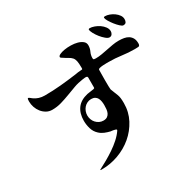

<svg xmlns="http://www.w3.org/2000/svg" viewBox="-192 -1061 1384 1357"><g transform="rotate(-30 500.0 -382.5)"><path d="M906 -725Q897 -725 881.5 -739.5Q866 -754 851 -773Q836 -792 825 -811Q814 -830 814 -839Q814 -844 817.5 -845Q821 -846 825 -846Q841 -846 860.5 -839Q880 -832 896.5 -820Q913 -808 924 -792.5Q935 -777 935 -759Q935 -744 929 -734.5Q923 -725 906 -725ZM779 -700Q767 -700 749.5 -714.5Q732 -729 716.5 -748.5Q701 -768 690 -788.5Q679 -809 679 -821Q679 -824 682.5 -825.5Q686 -827 688 -827Q705 -827 726 -819.5Q747 -812 765 -799.5Q783 -787 795.5 -770Q808 -753 808 -734Q808 -721 800.5 -710.5Q793 -700 779 -700ZM64 -617Q65 -618 69 -616Q73 -614 77.5 -611Q82 -608 85.5 -604.5Q89 -601 91 -600Q128 -573 177 -573Q243 -573 308 -579Q373 -585 439 -594Q451 -596 463 -598Q475 -600 487 -600Q496 -600 498 -601.5Q500 -603 500 -613Q500 -650 496 -668.5Q492 -687 482 -698.5Q472 -710 454.5 -719.5Q437 -729 410 -747Q404 -751 404 -755Q404 -765 420 -772.5Q436 -780 460 -784Q484 -788 512.5 -787.5Q541 -787 565 -780.5Q589 -774 605 -761Q621 -748 621 -727Q621 -702 610.5 -680Q600 -658 600 -633Q600 -623 606 -621.5Q612 -620 620 -620Q645 -620 670.5 -624.5Q696 -629 721 -634Q746 -639 771 -643.5Q796 -648 822 -648Q844 -648 864.5 -644.5Q885 -641 900.5 -631Q916 -621 925 -604.5Q934 -588 934 -562Q934 -541 920.5 -540Q907 -539 892 -539Q840 -539 789.5 -546Q739 -553 687 -553Q682 -553 668 -553Q654 -553 639 -552Q624 -551 612 -548Q600 -545 600 -538Q600 -530 599.5 -505Q599 -480 599 -453Q599 -426 599.5 -403.5Q600 -381 601 -378Q609 -356 615 -342Q621 -328 625.5 -315.5Q630 -303 632 -287.5Q634 -272 634 -247Q634 -175 602 -114.5Q570 -54 518.5 -10.5Q467 33 401 57Q335 81 267 81Q262 81 259 81Q256 81 252 79Q253 78 254 77.5Q255 77 256 76Q287 60 320.5 41Q354 22 386.5 0Q419 -22 447.5 -47.5Q476 -73 496 -102Q498 -106 498 -108Q498 -111 492 -113.5Q486 -116 478 -117.5Q470 -119 463 -120Q456 -121 453 -121Q431 -126 409 -135Q387 -144 370 -160Q345 -183 335.5 -215.5Q326 -248 326 -280Q326 -340 354.5 -379Q383 -418 443 -432Q457 -435 470 -436Q483 -437 497 -440Q502 -442 504 -443Q506 -444 506 -450V-531L503 -538Q496 -542 484 -540.5Q472 -539 464 -538Q426 -533 390.5 -520Q355 -507 319.5 -493.5Q284 -480 248 -469.5Q212 -459 173 -459Q147 -459 126 -471Q105 -483 90 -502Q75 -521 67 -544.5Q59 -568 59 -592Q59 -597 59.5 -600.5Q60 -604 60 -609L63 -616ZM366 -300Q366 -283 372 -267Q378 -251 389 -239Q400 -227 415 -219.5Q430 -212 448 -212Q468 -212 480 -220.5Q492 -229 498 -242.5Q504 -256 505.5 -272.5Q507 -289 507 -305Q507 -320 504.5 -335Q502 -350 495.5 -362Q489 -374 477 -381Q465 -388 447 -388Q429 -388 414 -380.5Q399 -373 388.5 -361Q378 -349 372 -333Q366 -317 366 -300Z"/></g></svg>

Font: SoukouMincho
Style: Regular
Weight: 400
Designer: Dr. Ken Lunde (project architect, glyph set definition & overall production); Masataka HATTORI  (production & ideograph 
Foundry: Adobe Systems Incorporated
Version: Version 1.00